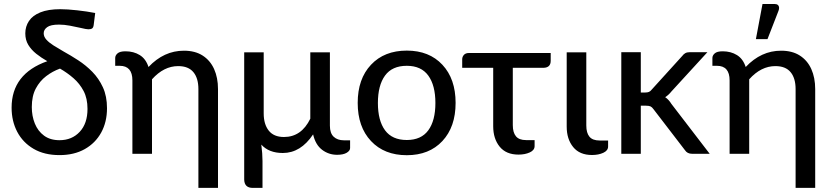

<svg xmlns="http://www.w3.org/2000/svg" viewBox="-20 -769 4159 960"><path d="M277.5 6.5Q201.5 6.5 148 -24.8Q94.5 -56 66.2 -109.8Q38 -163.5 38 -230.5Q38 -400 216.5 -463Q186 -480.5 161.2 -500.2Q136.5 -520 121.5 -544.5Q106.5 -569 106.5 -602Q106.5 -636.5 124.8 -664Q143 -691.5 181.8 -707.2Q220.5 -723 281.5 -723Q316.5 -723 366 -717.5Q415.5 -712 456 -704L448.5 -644.5Q447 -631.5 440.8 -627Q434.5 -622.5 422 -622.5Q412 -622.5 383 -629.5Q359 -635 330 -640.5Q301 -646 275 -646Q233 -646 215.8 -633.2Q198.5 -620.5 198.5 -602.5Q198.5 -585.5 211.8 -570.8Q225 -556 247.5 -541.8Q270 -527.5 298 -511.5Q333.5 -492 371.2 -467.5Q409 -443 441.5 -410Q474 -377 494.5 -332.5Q515 -288 515 -228Q515 -159 486 -106.2Q457 -53.5 403.8 -23.5Q350.5 6.5 277.5 6.5ZM277.5 -68Q339.5 -68 378.5 -109.8Q417.5 -151.5 417.5 -224.5Q417.5 -277 398 -314Q378.5 -351 347.5 -378Q316.5 -405 280 -426Q242.5 -412.5 210.8 -388.2Q179 -364 159 -326.5Q139 -289 139 -233.5Q139 -189 154.2 -151.2Q169.5 -113.5 200.2 -90.8Q231 -68 277.5 -68Z M1070 170.5H972V-323.5Q972 -378 947 -408.2Q922 -438.5 871 -438.5Q799 -438.5 740 -372.5V0H642V-367Q642 -440 578.5 -440H556V-479Q556 -492 567.8 -502.2Q579.5 -512.5 607.5 -512.5Q648.5 -512.5 679 -493.5Q709.5 -474.5 722.5 -434Q799.5 -515.5 899.5 -515.5Q955.5 -515.5 993.2 -491.2Q1031 -467 1050.5 -423.8Q1070 -380.5 1070 -323.5Z M1292.5 170.5H1244Q1202 170.5 1201 129V-507.5H1298.5V-202Q1298.5 -147.5 1323.8 -115.8Q1349 -84 1400 -84Q1487 -84 1531.5 -175.5V-507.5H1629.5V-140.5Q1629.5 -103 1648.5 -85.2Q1667.5 -67.5 1699 -67.5H1730.5V-28.5Q1730.5 -15.5 1713.5 -5.2Q1696.5 5 1665.5 5Q1623.5 5 1590.5 -20Q1557.5 -45 1545.5 -97Q1483.5 -4 1394 -4Q1324.5 -4 1286.5 -46Q1292.5 -1 1292.5 36Z M2014 7Q1901.5 7 1835 -63.8Q1768.5 -134.5 1768.5 -254.5Q1768.5 -374.5 1835 -445.2Q1901.5 -516 2014 -516Q2126 -516 2192 -445.2Q2258 -374.5 2258 -254.5Q2258 -134.5 2192 -63.8Q2126 7 2014 7ZM2014 -69Q2086 -69 2121.5 -117.5Q2157 -166 2157 -254Q2157 -342 2121.5 -391Q2086 -440 2014 -440Q1940.5 -440 1905 -391Q1869.5 -342 1869.5 -254Q1869.5 -166 1905.2 -117.5Q1941 -69 2014 -69Z M2572.5 4Q2510.5 4 2478.2 -35.8Q2446 -75.5 2446 -138V-430H2291V-472.5Q2291 -485 2299.5 -494.5Q2308 -504 2324.5 -504H2733.5V-465Q2733.5 -431.5 2699 -430H2544V-143.5Q2544 -106.5 2559.8 -87.5Q2575.5 -68.5 2610.5 -68.5H2653V-38.5Q2653 -18 2629 -7Q2605 4 2572.5 4Z M2940 6Q2878 6 2845.8 -33.8Q2813.5 -73.5 2813.5 -136V-507.5H2911.5V-141.5Q2911.5 -104.5 2927.2 -85.5Q2943 -66.5 2978 -66.5H3020.5V-36.5Q3020.5 -16 2996.5 -5Q2972.5 6 2940 6Z M3528.5 0H3441Q3416 0 3404.5 -18.5L3247.5 -223Q3240 -233.5 3232.5 -237Q3225 -240.5 3210 -240.5H3184V0H3086.5V-508H3184V-306.5H3207Q3217.5 -306.5 3224.8 -309.5Q3232 -312.5 3239 -321.5L3391 -489Q3398 -498.5 3406.5 -503.2Q3415 -508 3428 -508H3517L3337 -311.5Q3323.5 -294.5 3306 -283Q3324 -271 3337 -249.5Z M4056 170.5H3958V-323.5Q3958 -378 3933 -408.2Q3908 -438.5 3857 -438.5Q3785 -438.5 3726 -372.5V0H3628V-367Q3628 -440 3564.5 -440H3542V-479Q3542 -492 3553.8 -502.2Q3565.5 -512.5 3593.5 -512.5Q3634.5 -512.5 3665 -493.5Q3695.5 -474.5 3708.5 -434Q3785.5 -515.5 3885.5 -515.5Q3941.5 -515.5 3979.2 -491.2Q4017 -467 4036.5 -423.8Q4056 -380.5 4056 -323.5ZM3817.5 -573.5H3759.5L3792.5 -749H3853Q3874.5 -749 3875.5 -729.5Q3875.5 -723 3872.5 -715Z"/></svg>

Font: Verano Sans Medium
Style: Regular
Weight: 500
Designer: Lukasz Dziedzic with Adam Twardoch and Botio Nikoltchev
Foundry: tyPoland Lukasz Dziedzic
Version: Version 3.001;December 28, 2019;FontCreator 12.0.0.2547 64-b